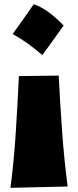

<svg xmlns="http://www.w3.org/2000/svg" viewBox="-20 -670 375 923"><path d="M142.5 -650Q183.8 -635 219.8 -607Q255.8 -579.1 285.9 -547.4Q261.2 -512.5 235.7 -477Q210.2 -441.6 183.3 -405.1Q152.1 -432.5 117.2 -458Q82.3 -483.5 41 -506.6Q94.1 -580.2 142.5 -650ZM30.3 232.9Q47.4 100.1 55.9 -34.4Q64.5 -168.9 70.8 -304.2L262.2 -306.6Q269 -171.4 278.6 -38.1Q288.1 95.2 305.2 226.6Z"/></svg>

Font: Pinar Black
Style: Regular
Weight: 900
Designer: Amin Abedi
Version: Version 3.000